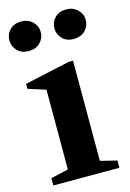

<svg xmlns="http://www.w3.org/2000/svg" viewBox="-119 -839 609 898"><g transform="rotate(-15 185.5 -390.0)"><path d="M264 -55 344 -35V0H24V-35L109 -55V-441L24 -468V-492L243 -540H264ZM1 -708Q1 -738 21.5 -759Q42 -780 76 -780Q110 -780 131.5 -759Q153 -738 153 -708Q153 -680 132.5 -658.5Q112 -637 76 -637Q41 -637 21 -658.5Q1 -680 1 -708ZM219 -708Q219 -738 239.5 -759Q260 -780 294 -780Q328 -780 349.5 -759Q371 -738 371 -708Q371 -680 350.5 -658.5Q330 -637 294 -637Q259 -637 239 -658.5Q219 -680 219 -708Z"/></g></svg>

Font: Libre Caslon Text
Style: Bold
Weight: 700
Designer: Pablo Impallari, Rodrigo Fuenzalida
Foundry: Pablo Impallari, Rodrigo Fuenzalida
Version: Version 1.002